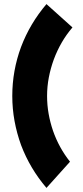

<svg xmlns="http://www.w3.org/2000/svg" viewBox="-20 -819 404 938"><path d="M207 -799Q167 -752 136 -700Q105 -648 83 -590Q40 -474 40 -350Q40 -288 51 -228Q62 -168 83 -110Q105 -52 136 0Q167 52 207 99L322 -29Q268 -97 239 -180Q225 -221 217.5 -263.5Q210 -306 210 -350Q210 -396 218.5 -440.5Q227 -485 243 -529Q259 -572 281.5 -611Q304 -650 334 -685Z"/></svg>

Font: Unageo
Style: Black
Weight: 900
Designer: Richard Sepsi
Foundry: Richard Sepsi
Version: Version 2.000